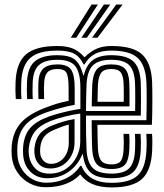

<svg xmlns="http://www.w3.org/2000/svg" viewBox="-20 -810 717 839"><path d="M180.2 8.2Q141 8.2 108.4 -9.4Q75.8 -27.1 55.3 -57.9Q34.7 -88.6 31.4 -127.9Q30.4 -140.4 30.4 -151.6Q30.4 -162.8 31.2 -173.2Q36.8 -233.6 70.4 -272.2Q104.1 -310.8 176.7 -338.7Q203.7 -349.2 226.2 -356.3Q248.7 -363.4 279.8 -369.3V-425.5Q279.8 -471.2 271.5 -489.8Q263.2 -508.4 230.9 -508.4Q200.2 -508.4 187.1 -493.7Q174 -478.9 172.8 -446.1Q172.4 -436.7 172.1 -421Q171.8 -405.4 172.8 -377.1H148Q146.9 -401.3 147.2 -419.4Q147.5 -437.6 147.8 -448.9Q149.2 -491 168.8 -509.8Q188.3 -528.5 230.9 -528.5Q276.1 -528.5 291.2 -504.9Q306.4 -481.3 306.4 -425.8V-352.1Q272.5 -345.8 242.2 -337.4Q211.8 -329 184.9 -319.6Q118.8 -296.8 89.3 -261.9Q59.7 -227 56 -171Q55.4 -162.1 55.4 -150.9Q55.4 -139.7 56.2 -130.1Q59.1 -96 76.4 -69.2Q93.7 -42.4 121.5 -26.9Q149.3 -11.5 183.2 -11.5Q230.5 -11.5 269.1 -30.8Q307.7 -50.1 330.8 -85.1H336.1Q350.8 -48.6 383.2 -29.9Q415.5 -11.1 467.6 -11.1Q546.8 -11.1 581.6 -43.2Q616.4 -75.3 619.9 -153.2Q620.4 -163.2 620.7 -175.5Q620.9 -187.8 620.6 -200.6Q620.3 -213.5 619.3 -224.9H644.3Q645.8 -208.9 645.7 -188.4Q645.7 -168 644.9 -152.1Q640.7 -64 600 -27.5Q559.3 9 467.6 9Q418.5 9 385 -5.2Q351.5 -19.5 331.5 -46.9H329.5Q305.5 -20.6 266.9 -6.2Q228.3 8.2 180.2 8.2ZM467.6 -31.2Q404.2 -31.2 376.6 -55.5Q349 -79.8 342 -136.1H340.1Q319.8 -87.2 279.5 -59.1Q239.1 -31 185.8 -31.2Q142 -31.4 113.5 -59Q85 -86.6 81.2 -132.2Q80.5 -140.9 80.5 -151.6Q80.5 -162.3 81 -168.7Q85.6 -220.5 112.2 -250.8Q138.8 -281 193 -300.5Q211.6 -307.1 235.9 -313.8Q260.2 -320.4 285.4 -325.9Q310.6 -331.4 331.3 -334V-425.3Q331.3 -490.5 310.1 -519.6Q288.9 -548.7 230.9 -548.7Q175.3 -548.7 150 -525.4Q124.7 -502.2 122.8 -449.3Q122.5 -434.9 122.2 -416.2Q122 -397.5 123.2 -377.1H98.4Q97.3 -397.7 97.3 -415.9Q97.3 -434.1 97.9 -450Q100.4 -515.9 132.7 -542.4Q165 -568.8 230.9 -568.8Q281.9 -568.8 306.2 -550.3Q330.5 -531.9 344.1 -480.5H346.1Q357.9 -527.9 387 -548.4Q416 -568.8 466 -568.8Q533.2 -568.8 562.8 -541.6Q592.4 -514.4 595 -448.8Q595.3 -440.6 595.7 -417.5Q596 -394.4 596 -364.3Q596 -334.2 595.2 -304.8H355.7Q355.5 -264.5 356.1 -224.7Q356.8 -184.8 358.2 -155.8Q361.3 -99.7 385.7 -75.5Q410 -51.3 467.6 -51.3Q522.4 -51.3 545.1 -75.2Q567.7 -99 570 -155.6Q570.5 -166 570.6 -177.3Q570.8 -188.6 570.6 -200.5Q570.4 -212.5 569.6 -224.9H594.4Q595.6 -210 595.7 -191.2Q595.9 -172.4 595 -154.2Q591.9 -87.7 563.5 -59.4Q535.2 -31.2 467.6 -31.2ZM194.9 -51.3Q238 -51.3 268.2 -71.9Q298.5 -92.4 314.6 -124.5Q330.7 -156.5 330.7 -190.8V-313.8Q299.4 -309.8 262.8 -300.5Q226.2 -291.1 201.3 -281.4Q155 -263 133.1 -235.6Q111.3 -208.2 105.7 -163.7Q105.1 -157.6 105.2 -148.8Q105.3 -140.1 105.9 -134.3Q110.8 -97.9 133.5 -74.6Q156.2 -51.3 194.9 -51.3ZM199.5 -73.7Q169.1 -73.7 151.3 -91.5Q133.5 -109.4 130.9 -136.3Q130.1 -145.6 130.1 -151.6Q130.2 -157.5 130.7 -163.3Q134.4 -199.2 152.2 -222.7Q170 -246.3 209.2 -262.2Q232.4 -271.3 254 -278Q275.5 -284.6 305.8 -289.9V-188.6Q305.8 -156.7 292.4 -130.6Q279 -104.5 255.2 -89.1Q231.3 -73.7 199.5 -73.7ZM203.2 -94Q225.9 -94 243.4 -106.1Q260.8 -118.3 270.7 -139.1Q280.6 -160 280.6 -186.4V-265.6Q264.5 -261.6 249.7 -256Q234.9 -250.4 217.1 -243Q186 -229.9 171.9 -211.2Q157.9 -192.5 155.7 -162.1Q155 -153.5 155.2 -148.6Q155.5 -143.8 155.9 -138.2Q157.7 -121.4 169.9 -107.7Q182 -94 203.2 -94ZM467.6 -71.5Q423.2 -71.5 404.4 -91.1Q385.6 -110.8 382.9 -158.2Q382.3 -171.9 381.7 -192.9Q381.1 -214 380.9 -238.1Q380.6 -262.2 380.6 -284.7H619.7Q620.8 -315.5 620.9 -350Q621.1 -384.5 620.8 -412.1Q620.5 -439.8 619.9 -449.9Q616.3 -524.6 581.7 -556.8Q547.1 -588.9 466 -588.9Q423.3 -588.9 395.5 -574.7Q367.6 -560.5 348.7 -528H345.9Q326.7 -565.3 300.9 -577.1Q275.2 -588.9 230.9 -588.9Q148.7 -588.9 112.2 -556.6Q75.6 -524.2 72.9 -450.4Q72.3 -432.3 72.3 -414.3Q72.3 -396.4 73.7 -377.1H49Q47.6 -396.6 47.4 -413.6Q47.2 -430.6 48 -451.1Q51.1 -535.7 93.6 -572.4Q136.1 -609 230.9 -609Q271.2 -609 298.6 -597.8Q325.9 -586.5 348.4 -560.6H350.4Q377 -586.6 404 -597.8Q430.9 -609 466 -609Q562.3 -609 601.8 -571.4Q641.4 -533.9 644.7 -451.1Q645.2 -439.4 645.5 -417.8Q645.8 -396.2 645.8 -369.5Q645.8 -342.8 645.3 -315.4Q644.8 -288.1 643.7 -264.6H405.8Q406 -235.6 406.5 -207.4Q407 -179.2 407.8 -160.4Q410 -122.3 422.7 -107Q435.5 -91.6 467.6 -91.6Q497.1 -91.6 507.8 -106.5Q518.6 -121.5 520.1 -157.7Q520.8 -174.3 520.9 -188.8Q521 -203.4 519.7 -224.9H544.7Q546 -205.8 545.9 -189.3Q545.8 -172.8 545.1 -156.5Q542.9 -110.3 526.4 -90.9Q509.8 -71.5 467.6 -71.5ZM355.7 -325H570.5Q571.1 -351.6 571 -377.1Q571 -402.6 570.7 -421.6Q570.4 -440.7 570 -447.8Q567.4 -502.1 544.4 -525.4Q521.5 -548.7 466 -548.7Q411.1 -548.7 386.4 -524.8Q361.7 -500.9 358.2 -442.2Q357.1 -419.6 356.6 -389.7Q356.1 -359.7 355.7 -325ZM545.8 -345.1H380.9Q381.1 -357.6 381.4 -375.7Q381.8 -393.8 382.3 -411.3Q382.8 -428.9 383.1 -439.9Q385.9 -485.7 403 -507.1Q420.2 -528.5 466 -528.5Q508.6 -528.5 526 -509.7Q543.4 -490.9 545.1 -446.6Q545.3 -439 545.6 -424.3Q545.9 -409.6 546 -389.6Q546.1 -369.5 545.8 -345.1ZM406.2 -365.2H520.7Q521 -383.1 520.9 -398.7Q520.9 -414.3 520.7 -426.4Q520.5 -438.5 520.1 -445.9Q518.5 -479.8 507.3 -494.1Q496 -508.4 466 -508.4Q435.3 -508.4 422.7 -492.6Q410.2 -476.8 407.8 -438Q407.5 -425.8 406.9 -405.1Q406.4 -384.4 406.2 -365.2ZM289.2 -645 380.1 -790.3H407.9L313.1 -645ZM382 -645 488 -790.3H515.7L405.9 -645ZM335.6 -645 434 -790.3H461.8L359.4 -645Z"/></svg>

Font: Big Shoulders Inline Display SC Thin
Style: Regular
Weight: 100
Designer: Patric King
Foundry: XO Type Co
Version: Version 2.002